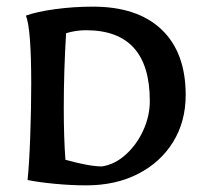

<svg xmlns="http://www.w3.org/2000/svg" viewBox="-20 -552 618 578"><path d="M63 -10Q68 -58 71 -141.5Q74 -225 74 -300Q74 -466 58 -505Q91 -517 146.5 -524.5Q202 -532 260 -532Q394 -532 466.5 -463Q539 -394 539 -266Q539 -186 501 -124.5Q463 -63 395.5 -28.5Q328 6 240 6Q195 6 147 1.5Q99 -3 63 -10ZM431 -248Q431 -461 239 -461Q208 -461 179 -452Q172 -340 172 -227Q172 -136 177 -71Q249 -51 287 -51Q326 -57 359 -87Q392 -117 411.5 -160Q431 -203 431 -248Z"/></svg>

Font: Mirza Medium
Style: Regular
Weight: 500
Designer: Arabic design by Kourosh Beigpour, Latin design by Eduardo Tunni, engineering by Lasse Fister
Version: Version 1.0010g